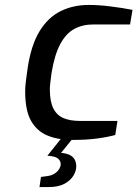

<svg xmlns="http://www.w3.org/2000/svg" viewBox="-20 -561 557 778"><path d="M273 6Q216 6 173 -11.5Q130 -29 106 -71Q82 -113 82 -191Q82 -209 85 -233.5Q88 -258 92 -285Q106 -378 140 -434Q174 -490 225 -515.5Q276 -541 340 -541Q380 -541 428 -535Q476 -529 517 -521L507 -462H360Q314 -462 280.5 -443.5Q247 -425 224 -382Q201 -339 189 -266Q186 -244 184 -227.5Q182 -211 182 -199Q182 -150 196 -122Q210 -94 237 -82.5Q264 -71 304 -71H456L447 -14Q414 -5 371.5 0.5Q329 6 273 6ZM140 197 146 156 168 153Q188 151 201 142.5Q214 134 220 123.5Q226 113 226 104Q226 91 215 81.5Q204 72 172 70L216 58Q251 58 270 71.5Q289 85 289 114Q289 132 277 151.5Q265 171 240.5 184Q216 197 177 197ZM172 70 236 -10H283L218 70Z"/></svg>

Font: Exo Thin Medium
Style: Italic
Weight: 500
Italic angle: -9°
Version: Version 2.000